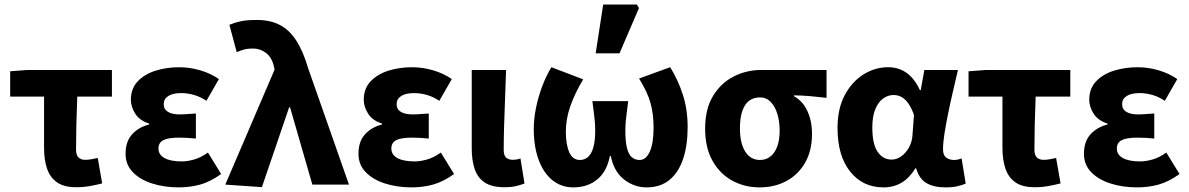

<svg xmlns="http://www.w3.org/2000/svg" viewBox="-20 -799 5145 831"><path d="M309.6 11.3Q257.4 11.3 227.1 -9.6Q196.9 -30.4 183.8 -68.7Q170.7 -107 170.7 -158.4V-380.8H24V-490.5L98.2 -496.1H464.4V-380.8H314.4Q311.7 -316.9 310.4 -256.7Q309.1 -196.5 309.1 -152.4Q309.1 -127.4 319.9 -117.4Q330.7 -107.3 347.8 -107.3Q361.3 -107.3 373.9 -109.4Q386.6 -111.5 403 -115.3L422.2 -5.3Q398.7 1 370.3 6.1Q341.9 11.3 309.6 11.3Z M753.8 12Q690.7 12 638.1 -4.9Q585.6 -21.9 554.5 -54.2Q523.5 -86.4 523.5 -133.1Q523.5 -187.1 552.2 -218.1Q580.8 -249.1 625.5 -260.2V-264.2Q584.4 -277.1 565.4 -306.9Q546.4 -336.7 546.4 -366.9Q546.4 -415.7 575.9 -446.8Q605.3 -477.9 652.9 -493Q700.5 -508 755.8 -508Q800.8 -508 846.3 -494.8Q891.8 -481.6 927.4 -456.7L873.4 -362.6Q848 -379.8 820.4 -387.9Q792.7 -396.1 764.1 -396.1Q728 -396.1 708.3 -383.4Q688.6 -370.7 688.6 -348.4Q688.6 -325.9 706.9 -314.9Q725.2 -303.8 757.4 -303.8Q773.5 -303.8 791.9 -305.3Q810.4 -306.8 827.8 -307.8V-199.3Q810 -201.3 790.8 -202.3Q771.7 -203.3 754.7 -203.3Q708.7 -203.3 687.2 -192.5Q665.8 -181.7 665.8 -155.8Q665.8 -129.6 691.8 -115Q717.8 -100.4 767.6 -100.4Q791.6 -100.4 821.2 -109Q850.8 -117.6 880 -138.8L937.2 -45.8Q889.5 -11.8 845.6 0.1Q801.6 12 753.8 12Z M1113.6 10.9 955.1 0 1168.4 -497.6 1165.3 -512.1Q1156.7 -550.2 1131.6 -569.6Q1106.5 -589 1075.4 -589Q1052.5 -589 1036.9 -584.8Q1021.4 -580.6 1004.6 -573L972.8 -691.6Q997.2 -701.8 1022.6 -707.2Q1048 -712.6 1092.3 -712.6Q1149.7 -712.6 1191.3 -690.9Q1232.9 -669.2 1262.7 -622.9Q1292.4 -576.6 1313.6 -503.9L1490.4 0H1331.9L1235.4 -334.4H1231.4Z M1761.8 12Q1698.7 12 1646.1 -4.9Q1593.6 -21.9 1562.5 -54.2Q1531.5 -86.4 1531.5 -133.1Q1531.5 -187.1 1560.2 -218.1Q1588.8 -249.1 1633.5 -260.2V-264.2Q1592.4 -277.1 1573.4 -306.9Q1554.4 -336.7 1554.4 -366.9Q1554.4 -415.7 1583.9 -446.8Q1613.3 -477.9 1660.9 -493Q1708.5 -508 1763.8 -508Q1808.8 -508 1854.3 -494.8Q1899.8 -481.6 1935.4 -456.7L1881.4 -362.6Q1856 -379.8 1828.4 -387.9Q1800.7 -396.1 1772.1 -396.1Q1736 -396.1 1716.3 -383.4Q1696.6 -370.7 1696.6 -348.4Q1696.6 -325.9 1714.9 -314.9Q1733.2 -303.8 1765.4 -303.8Q1781.5 -303.8 1799.9 -305.3Q1818.4 -306.8 1835.8 -307.8V-199.3Q1818 -201.3 1798.8 -202.3Q1779.7 -203.3 1762.7 -203.3Q1716.7 -203.3 1695.2 -192.5Q1673.8 -181.7 1673.8 -155.8Q1673.8 -129.6 1699.8 -115Q1725.8 -100.4 1775.6 -100.4Q1799.6 -100.4 1829.2 -109Q1858.8 -117.6 1888 -138.8L1945.2 -45.8Q1897.5 -11.8 1853.6 0.1Q1809.6 12 1761.8 12Z M2163 11.3Q2108.1 11.3 2077.6 -9.3Q2047 -29.9 2034.4 -67.6Q2021.7 -105.4 2021.7 -155.9V-496.1H2170.3Q2168.5 -438.1 2166 -373.5Q2163.4 -308.8 2161.7 -250.1Q2160.1 -191.3 2160.1 -149.9Q2160.1 -126.2 2170.6 -116.8Q2181 -107.3 2201.3 -107.3Q2207.5 -107.3 2216.3 -108.8Q2225.2 -110.3 2232.6 -113.3L2250.1 -4.9Q2234.1 1.4 2214.3 6.3Q2194.6 11.3 2163 11.3Z M2461.5 12Q2409.4 12 2370.8 -19.2Q2332.3 -50.4 2311.3 -107.3Q2290.2 -164.2 2290.2 -241.3Q2290.2 -283.9 2299.8 -331.7Q2309.5 -379.6 2326.8 -425.6Q2344.2 -471.6 2366.4 -508.1L2504.2 -455.5Q2468.2 -395.9 2448.6 -340Q2429 -284.1 2429 -229.1Q2429 -173.7 2443.7 -140.2Q2458.4 -106.6 2489.9 -106.6Q2510.8 -106.6 2525.7 -120.3Q2540.7 -134 2548.4 -162.5Q2556.1 -191 2556.1 -233.1Q2556.1 -255.5 2554.4 -273.8Q2552.6 -292.1 2550.1 -312.5Q2547.5 -333 2543.9 -361.2H2698.9Q2695.4 -333 2692.8 -312.5Q2690.1 -292.1 2688.4 -273.8Q2686.6 -255.5 2686.6 -233.1Q2686.6 -186.1 2693.6 -158.4Q2700.6 -130.7 2714.4 -118.7Q2728.2 -106.6 2748.3 -106.6Q2776.2 -106.6 2792.5 -143Q2808.8 -179.3 2808.8 -246.6Q2808.8 -304.4 2795.7 -352.4Q2782.6 -400.3 2745.9 -459.2L2880.7 -508.1Q2914.8 -452.9 2935.5 -389.1Q2956.2 -325.3 2956.2 -248.3Q2956.2 -170 2936.6 -111.4Q2917.1 -52.8 2877.7 -20.4Q2838.4 12 2778.3 12Q2725 12 2681 -22.2Q2637 -56.5 2623.6 -123.6H2619.6Q2606.7 -56.5 2564.9 -22.2Q2523 12 2461.5 12ZM2558.2 -568.2 2590.7 -779.4H2736.8L2745.4 -763.9L2661.3 -568.2Z M3267.2 12Q3202.5 12 3149 -17.3Q3095.5 -46.6 3063.7 -103.3Q3031.9 -159.9 3031.9 -242.2Q3031.9 -328.1 3066.6 -384.5Q3101.4 -441 3156.6 -468.6Q3211.9 -496.1 3274.1 -496.1H3557.4V-375.5Q3517.1 -380.1 3486.1 -382.9Q3455.2 -385.6 3416.5 -386.4V-382.4Q3454.3 -361.9 3474.3 -318.8Q3494.4 -275.7 3494.4 -219.2Q3494.4 -147.6 3465.2 -95.9Q3436.1 -44.2 3384.8 -16.1Q3333.5 12 3267.2 12ZM3268.8 -106.6Q3295.4 -106.6 3314.5 -121.7Q3333.5 -136.7 3344 -165.1Q3354.4 -193.5 3354.4 -234Q3354.4 -273.5 3344.4 -306.1Q3334.4 -338.7 3315.5 -358.1Q3296.6 -377.5 3269.2 -377.5Q3242.6 -377.5 3223.3 -363.7Q3204 -349.9 3193.3 -320Q3182.5 -290.2 3182.5 -242.2Q3182.5 -199.3 3193.2 -168.8Q3203.8 -138.4 3223 -122.5Q3242.3 -106.6 3268.8 -106.6Z M3804.3 12Q3713.9 12 3659.4 -56.6Q3604.9 -125.1 3604.9 -245.6Q3604.9 -328.1 3635.9 -386.7Q3667 -445.3 3717 -476.7Q3766.9 -508.1 3824.4 -508.1Q3852.3 -508.1 3877.4 -498.2Q3902.5 -488.2 3923.8 -466.3Q3945.2 -444.4 3961.3 -409.2H3965L3980.7 -496.1H4126.1Q4116.1 -453.2 4104.9 -405Q4093.6 -356.8 4083.9 -309.3Q4074.2 -261.9 4067.8 -221.2Q4061.5 -180.5 4061.5 -152.4Q4061.5 -127.6 4075.2 -117.1Q4088.9 -106.6 4109.5 -106.6Q4116.9 -106.6 4125.1 -108.3Q4133.4 -110 4142 -113L4159.7 -4.6Q4146.2 1.7 4124.4 6.9Q4102.7 12 4072.9 12Q4021.2 12 3989.8 -6.6Q3958.3 -25.2 3945.2 -70.3H3941.6Q3892.1 12 3804.3 12ZM3839.3 -108.3Q3861.1 -108.3 3881.1 -122.7Q3901.2 -137 3914.5 -161.4Q3927.9 -185.8 3929.4 -215.2L3935.8 -301.3Q3925.6 -330.4 3912.4 -349.8Q3899.3 -369.1 3883.2 -378.5Q3867.2 -387.8 3847.1 -387.8Q3824.4 -387.8 3803.4 -373.4Q3782.5 -359 3769 -328Q3755.5 -296.9 3755.5 -247.2Q3755.5 -175.5 3778.5 -141.9Q3801.4 -108.3 3839.3 -108.3Z M4457.6 11.3Q4405.4 11.3 4375.1 -9.6Q4344.9 -30.4 4331.8 -68.7Q4318.7 -107 4318.7 -158.4V-380.8H4172V-490.5L4246.2 -496.1H4612.4V-380.8H4462.4Q4459.7 -316.9 4458.4 -256.7Q4457.1 -196.5 4457.1 -152.4Q4457.1 -127.4 4467.9 -117.4Q4478.7 -107.3 4495.8 -107.3Q4509.3 -107.3 4521.9 -109.4Q4534.6 -111.5 4551 -115.3L4570.2 -5.3Q4546.7 1 4518.3 6.1Q4489.9 11.3 4457.6 11.3Z M4901.8 12Q4838.7 12 4786.1 -4.9Q4733.6 -21.9 4702.5 -54.2Q4671.5 -86.4 4671.5 -133.1Q4671.5 -187.1 4700.2 -218.1Q4728.8 -249.1 4773.5 -260.2V-264.2Q4732.4 -277.1 4713.4 -306.9Q4694.4 -336.7 4694.4 -366.9Q4694.4 -415.7 4723.9 -446.8Q4753.3 -477.9 4800.9 -493Q4848.5 -508 4903.8 -508Q4948.8 -508 4994.3 -494.8Q5039.8 -481.6 5075.4 -456.7L5021.4 -362.6Q4996 -379.8 4968.4 -387.9Q4940.7 -396.1 4912.1 -396.1Q4876 -396.1 4856.3 -383.4Q4836.6 -370.7 4836.6 -348.4Q4836.6 -325.9 4854.9 -314.9Q4873.2 -303.8 4905.4 -303.8Q4921.5 -303.8 4939.9 -305.3Q4958.4 -306.8 4975.8 -307.8V-199.3Q4958 -201.3 4938.8 -202.3Q4919.7 -203.3 4902.7 -203.3Q4856.7 -203.3 4835.2 -192.5Q4813.8 -181.7 4813.8 -155.8Q4813.8 -129.6 4839.8 -115Q4865.8 -100.4 4915.6 -100.4Q4939.6 -100.4 4969.2 -109Q4998.8 -117.6 5028 -138.8L5085.2 -45.8Q5037.5 -11.8 4993.6 0.1Q4949.6 12 4901.8 12Z"/></svg>

Font: Source Sans 3 VF
Style: Regular
Weight: 200
Designer: Paul D. Hunt
Foundry: Adobe
Version: Version 3.046;hotconv 1.0.118;makeotfexe 2.5.65603